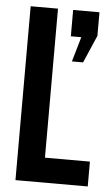

<svg xmlns="http://www.w3.org/2000/svg" viewBox="-52 -735 442 770"><g transform="rotate(5 169.5 -350.0)"><path d="M40 0V-700H150V-100H331V0ZM253 -594H211V-700H317V-605L269 -494H224Z"/></g></svg>

Font: Bebas Neue
Style: Regular
Weight: 400
Designer: Ryoichi Tsunekawa
Foundry: Ryoichi Tsunekawa
Version: Version 1.400